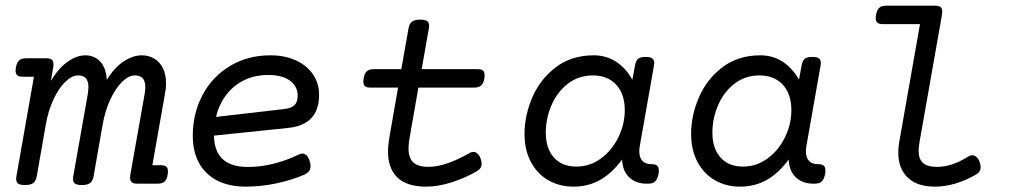

<svg xmlns="http://www.w3.org/2000/svg" viewBox="-20 -661 3638 691"><path d="M584.5 -44.4Q584.5 -42 583.5 -33.2Q580.6 -15.1 572.3 -7.6Q564 0 547.4 0H474.6Q460.9 0 454.6 -4.9Q448.2 -9.8 448.2 -21.5Q448.2 -28.8 449.2 -33.2L500.5 -322.3Q502.9 -337.9 502.9 -347.7Q502.9 -389.6 465.8 -389.6Q442.9 -389.6 419.2 -366.2Q395.5 -342.8 376.7 -302.2Q357.9 -261.7 349.6 -213.4L316.9 -26.9Q314 -9.8 304.4 -2.4Q294.9 4.9 275.4 4.9H274.4Q257.3 4.9 250 -0.2Q242.7 -5.4 242.7 -17.1Q242.7 -19 243.7 -26.9L295.9 -322.3Q298.3 -337.9 298.3 -347.7Q298.3 -389.6 261.2 -389.6Q238.3 -389.6 214.6 -366.2Q190.9 -342.8 172.1 -302.2Q153.3 -261.7 145 -213.4L112.3 -26.9Q109.4 -9.8 99.9 -2.4Q90.3 4.9 70.8 4.9H69.8Q52.7 4.9 45.4 -0.2Q38.1 -5.4 38.1 -17.1Q38.1 -19 39.1 -26.9L102.1 -384.8H62Q48.3 -384.8 42.2 -389.9Q36.1 -395 36.1 -406.7Q36.1 -409.2 37.1 -418Q40.5 -436 48.8 -443.6Q57.1 -451.2 73.7 -451.2H146.5Q160.2 -451.2 166.3 -446.3Q172.4 -441.4 172.4 -429.7Q172.4 -422.4 171.4 -418L163.1 -369.6Q189.9 -415 222.9 -438.5Q255.9 -461.9 287.1 -461.9Q319.8 -461.9 341.1 -439Q362.3 -416 364.3 -373.5Q391.1 -417.5 424.6 -439.7Q458 -461.9 490.7 -461.9Q515.1 -461.9 534.9 -450.2Q554.7 -438.5 566.2 -415.8Q577.6 -393.1 577.6 -361.3Q577.6 -343.8 574.2 -326.2L528.3 -66.4H558.6Q572.3 -66.4 578.4 -61.3Q584.5 -56.2 584.5 -44.4Z M1018.1 -200.7 750 -172.9Q752 -60.1 872.1 -60.1Q918.9 -60.1 967.3 -72.5Q1015.6 -85 1055.2 -105Q1063 -108.4 1067.4 -108.4Q1085.9 -108.4 1094.7 -81.1Q1097.7 -70.8 1097.7 -63.5Q1097.7 -52.2 1092 -44.9Q1086.4 -37.6 1074.7 -32.2Q1031.2 -13.2 975.3 -1.2Q919.4 10.7 864.7 10.7Q804.2 10.7 761.2 -11.5Q718.3 -33.7 696 -75Q673.8 -116.2 673.8 -172.9Q673.8 -252.9 709 -319.1Q744.1 -385.3 807.9 -423.6Q871.6 -461.9 952.6 -461.9Q1005.9 -461.9 1045.7 -443.4Q1085.4 -424.8 1106.9 -392.6Q1128.4 -360.4 1128.4 -319.8Q1128.4 -212.4 1018.1 -200.7ZM1002.9 -268.6Q1029.8 -271.5 1040.5 -283.2Q1051.3 -294.9 1051.3 -317.4Q1051.3 -349.6 1023.9 -370.4Q996.6 -391.1 945.3 -391.1Q896 -391.1 857.4 -371.8Q818.8 -352.5 793.5 -318.6Q768.1 -284.7 757.3 -240.2Z M1524.4 -568.4Q1524.4 -566.4 1523.4 -558.6L1497.6 -412.1H1698.2Q1711.9 -412.1 1718 -407.2Q1724.1 -402.3 1724.1 -390.6Q1724.1 -383.3 1723.1 -378.9Q1720.2 -360.8 1711.7 -353.3Q1703.1 -345.7 1686.5 -345.7H1485.8L1454.6 -168Q1450.2 -145.5 1450.2 -127.4Q1450.2 -93.3 1467 -76.9Q1483.9 -60.5 1522 -60.5Q1554.2 -60.5 1592.5 -74Q1630.9 -87.4 1668.9 -109.9Q1676.3 -114.3 1683.6 -114.3Q1691.4 -114.3 1698.2 -108.4Q1705.1 -102.5 1709.5 -90.8Q1713.4 -81.1 1713.4 -71.3Q1713.4 -54.2 1694.8 -43.9Q1651.9 -19.5 1604 -4.4Q1556.2 10.7 1514.6 10.7Q1444.8 10.7 1410.6 -21.7Q1376.5 -54.2 1376.5 -115.7Q1376.5 -136.2 1381.3 -166.5L1412.6 -345.7H1313.5Q1299.8 -345.7 1293.7 -350.8Q1287.6 -356 1287.6 -367.7Q1287.6 -370.1 1288.6 -378.9Q1292 -397 1300.3 -404.5Q1308.6 -412.1 1325.2 -412.1H1424.3L1450.2 -558.6Q1453.1 -575.7 1462.6 -583Q1472.2 -590.3 1492.7 -590.3Q1509.8 -590.3 1517.1 -585.2Q1524.4 -580.1 1524.4 -568.4Z M2351.1 -47.4Q2351.1 -40 2350.1 -35.2Q2346.2 -16.1 2337.9 -8.1Q2329.6 0 2313 0H2307.6Q2268.6 0 2244.6 -22.7Q2220.7 -45.4 2218.8 -86.9Q2183.6 -38.6 2140.6 -13.9Q2097.7 10.7 2043.9 10.7Q1993.2 10.7 1953.1 -12.5Q1913.1 -35.6 1890.4 -78.6Q1867.7 -121.6 1867.7 -178.7Q1867.7 -245.6 1896 -311Q1924.3 -376.5 1980.7 -419.2Q2037.1 -461.9 2116.7 -461.9Q2162.1 -461.9 2197.8 -438.5Q2233.4 -415 2255.9 -374L2265.1 -424.3Q2268.1 -441.9 2276.1 -449Q2284.2 -456.1 2303.2 -456.1H2304.2Q2320.3 -456.1 2327.4 -450.9Q2334.5 -445.8 2334.5 -434.6Q2334.5 -432.1 2333.5 -424.3L2282.7 -136.2Q2280.8 -127 2280.8 -116.7Q2280.8 -93.8 2292 -82Q2303.2 -70.3 2322.8 -70.3H2325.2Q2338.9 -70.3 2345 -64.9Q2351.1 -59.6 2351.1 -47.4ZM2228.5 -264.2Q2228.5 -323.2 2197.5 -356.4Q2166.5 -389.6 2113.8 -389.6Q2062.5 -389.6 2023.9 -359.9Q1985.4 -330.1 1964.8 -282.5Q1944.3 -234.9 1944.3 -183.1Q1944.3 -127.4 1973.1 -94.5Q2002 -61.5 2054.7 -61.5Q2103.5 -61.5 2143.3 -91.1Q2183.1 -120.6 2205.8 -167.5Q2228.5 -214.4 2228.5 -264.2Z M2950.7 -47.4Q2950.7 -40 2949.7 -35.2Q2945.8 -16.1 2937.5 -8.1Q2929.2 0 2912.6 0H2907.2Q2868.2 0 2844.2 -22.7Q2820.3 -45.4 2818.4 -86.9Q2783.2 -38.6 2740.2 -13.9Q2697.3 10.7 2643.6 10.7Q2592.8 10.7 2552.7 -12.5Q2512.7 -35.6 2490 -78.6Q2467.3 -121.6 2467.3 -178.7Q2467.3 -245.6 2495.6 -311Q2523.9 -376.5 2580.3 -419.2Q2636.7 -461.9 2716.3 -461.9Q2761.7 -461.9 2797.4 -438.5Q2833 -415 2855.5 -374L2864.7 -424.3Q2867.7 -441.9 2875.7 -449Q2883.8 -456.1 2902.8 -456.1H2903.8Q2919.9 -456.1 2927 -450.9Q2934.1 -445.8 2934.1 -434.6Q2934.1 -432.1 2933.1 -424.3L2882.3 -136.2Q2880.4 -127 2880.4 -116.7Q2880.4 -93.8 2891.6 -82Q2902.8 -70.3 2922.4 -70.3H2924.8Q2938.5 -70.3 2944.6 -64.9Q2950.7 -59.6 2950.7 -47.4ZM2828.1 -264.2Q2828.1 -323.2 2797.1 -356.4Q2766.1 -389.6 2713.4 -389.6Q2662.1 -389.6 2623.5 -359.9Q2585 -330.1 2564.5 -282.5Q2543.9 -234.9 2543.9 -183.1Q2543.9 -127.4 2572.8 -94.5Q2601.6 -61.5 2654.3 -61.5Q2703.1 -61.5 2742.9 -91.1Q2782.7 -120.6 2805.4 -167.5Q2828.1 -214.4 2828.1 -264.2Z M3371.1 -619.1Q3371.1 -611.8 3370.1 -607.4L3289.6 -151.4Q3286.1 -129.9 3286.1 -118.7Q3286.1 -88.4 3302 -74.5Q3317.9 -60.5 3351.6 -60.5Q3379.4 -60.5 3407 -69.6Q3434.6 -78.6 3464.8 -97.7Q3472.2 -102.1 3479.5 -102.1Q3487.3 -102.1 3494.1 -96.2Q3501 -90.3 3505.4 -78.6Q3509.3 -68.8 3509.3 -59.1Q3509.3 -42 3490.7 -31.7Q3416 10.7 3344.2 10.7Q3281.2 10.7 3247.1 -21.7Q3212.9 -54.2 3212.9 -111.8Q3212.9 -131.3 3216.3 -149.9L3291 -574.2H3157.7Q3144 -574.2 3137.9 -579.1Q3131.8 -584 3131.8 -595.7Q3131.8 -603 3132.8 -607.4Q3136.2 -625.5 3144.5 -633.1Q3152.8 -640.6 3169.4 -640.6H3345.2Q3358.9 -640.6 3365 -635.7Q3371.1 -630.9 3371.1 -619.1Z"/></svg>

Font: Courier Prime
Style: Italic
Weight: 400
Italic angle: -10°
Designer: Alan Dague-Greene
Foundry: Quote-Unquote Apps
Version: Version 3.018